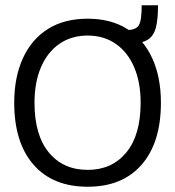

<svg xmlns="http://www.w3.org/2000/svg" viewBox="-20 -698 665 729"><path d="M313 11Q180 11 107 -73Q34 -157 34 -308Q34 -405 67 -477Q100 -549 162 -588Q224 -627 313 -627Q401 -627 463 -588Q525 -549 558 -477Q591 -405 591 -308Q591 -157 518 -73Q445 11 313 11ZM313 -53Q405 -53 459.5 -119Q514 -185 514 -308Q514 -385 489.5 -442.5Q465 -500 419.5 -531.5Q374 -563 313 -563Q251 -563 205.5 -531.5Q160 -500 135.5 -442.5Q111 -385 111 -308Q111 -185 165.5 -119Q220 -53 313 -53ZM474 -533 462 -584Q496 -584 507 -602Q518 -620 518 -678H580Q580 -626 572 -594Q564 -562 541.5 -547.5Q519 -533 474 -533Z"/></svg>

Font: Inconsolata Expanded
Style: Regular
Weight: 400
Width: 7
Monospace: yes
Designer: Raph Levien, Cyreal, Brenton Simpson
Foundry: Raph Levien, Cyreal, Google
Version: Version 3.100; ttfautohint (v1.8.4.7-5d5b)